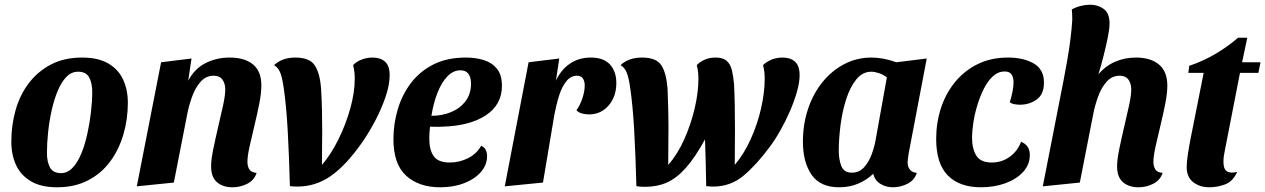

<svg xmlns="http://www.w3.org/2000/svg" viewBox="-20 -774 5364 814"><path d="M222 20Q154 20 111 -5.5Q68 -31 48 -74.5Q28 -118 28 -173Q28 -244 46.5 -308.5Q65 -373 103 -422.5Q141 -472 197 -501Q253 -530 328 -530Q396 -530 439 -505Q482 -480 502 -436.5Q522 -393 522 -339Q522 -268 503 -203.5Q484 -139 446.5 -88.5Q409 -38 352.5 -9Q296 20 222 20ZM239 -40Q266 -40 287.5 -62.5Q309 -85 324.5 -122.5Q340 -160 350 -205.5Q360 -251 365.5 -297.5Q371 -344 371 -385Q371 -422 358 -446Q345 -470 311 -470Q283 -470 261.5 -448Q240 -426 224.5 -388.5Q209 -351 199 -306Q189 -261 184 -213.5Q179 -166 179 -125Q179 -88 192 -64Q205 -40 239 -40Z M966 20Q925 20 900 -1.5Q875 -23 875 -69Q875 -97 884 -141Q893 -185 904.5 -234Q916 -283 925.5 -326Q935 -369 935 -395Q935 -420 923 -436.5Q911 -453 886 -453Q853 -453 830.5 -427.5Q808 -402 794.5 -364.5Q781 -327 774 -291L717 0L560 16L663 -510L792 -526L778 -432Q805 -483 851.5 -506.5Q898 -530 954 -530Q1017 -530 1052.5 -501Q1088 -472 1088 -412Q1088 -378 1079 -333Q1070 -288 1058.5 -240.5Q1047 -193 1038 -152.5Q1029 -112 1029 -88Q1029 -69 1037 -56Q1045 -43 1068 -41Q1058 -10 1028.5 5Q999 20 966 20Z M1240 17Q1225 17 1209 15Q1206 -107 1200 -216Q1194 -325 1183 -400Q1177 -443 1168.5 -465Q1160 -487 1142 -498Q1161 -515 1183 -522.5Q1205 -530 1232 -530Q1292 -530 1314 -497.5Q1336 -465 1341 -400Q1342 -385 1343 -364Q1344 -343 1345 -309Q1346 -275 1346 -221Q1346 -193 1345.5 -157Q1345 -121 1345 -75Q1383 -119 1414.5 -182.5Q1446 -246 1465 -314Q1484 -382 1484 -441Q1484 -454 1482.5 -468.5Q1481 -483 1477 -498Q1490 -512 1512 -521Q1534 -530 1560 -530Q1593 -530 1612.5 -512.5Q1632 -495 1632 -455Q1632 -415 1615 -364.5Q1598 -314 1571 -262.5Q1544 -211 1513 -167Q1446 -72 1382 -27.5Q1318 17 1240 17Z M1846 20Q1756 20 1702 -29Q1648 -78 1648 -184Q1648 -248 1666 -309.5Q1684 -371 1721.5 -421Q1759 -471 1817 -500.5Q1875 -530 1955 -530Q1996 -530 2030.5 -519.5Q2065 -509 2086.5 -483Q2108 -457 2108 -410Q2108 -330 2039.5 -285Q1971 -240 1855 -237Q1843 -236 1828.5 -236.5Q1814 -237 1803 -237Q1800 -210 1800 -186Q1800 -138 1819 -111.5Q1838 -85 1887 -85Q1928 -85 1964.5 -103.5Q2001 -122 2020 -156Q2034 -150 2039.5 -138Q2045 -126 2045 -112Q2045 -75 2019 -45Q1993 -15 1948 2.5Q1903 20 1846 20ZM1809 -283Q1855 -283 1893 -299Q1931 -315 1954 -345.5Q1977 -376 1977 -420Q1976 -476 1932 -476Q1902 -476 1877.5 -451Q1853 -426 1835.5 -382.5Q1818 -339 1809 -283Z M2120 16 2221 -510 2351 -526 2337 -432Q2358 -478 2396 -504Q2434 -530 2485 -530Q2539 -530 2566 -500.5Q2593 -471 2593 -422Q2593 -365 2560.5 -327Q2528 -289 2477 -289Q2462 -289 2447 -293Q2432 -297 2424 -307Q2439 -327 2449 -357Q2459 -387 2459 -412Q2459 -429 2451.5 -441Q2444 -453 2426 -453Q2400 -453 2381 -429.5Q2362 -406 2350 -367.5Q2338 -329 2330 -286L2282 0Z M2716 18Q2707 18 2697.5 17.5Q2688 17 2678 15Q2675 -107 2669 -216Q2663 -325 2652 -400Q2646 -443 2637.5 -465Q2629 -487 2611 -498Q2645 -530 2702 -530Q2763 -530 2784 -497Q2805 -464 2810 -400Q2811 -376 2812.5 -328.5Q2814 -281 2814 -235Q2814 -199 2813.5 -158Q2813 -117 2813 -75Q2852 -119 2880.5 -182.5Q2909 -246 2925 -314Q2941 -382 2941 -440Q2941 -454 2939.5 -468.5Q2938 -483 2934 -498Q2946 -511 2966.5 -520.5Q2987 -530 3014 -530Q3046 -530 3061.5 -515.5Q3077 -501 3083 -476Q3089 -451 3092 -418Q3094 -384 3095 -332Q3096 -280 3096 -224Q3096 -166 3095 -75Q3133 -119 3162 -182.5Q3191 -246 3206.5 -314Q3222 -382 3222 -440Q3222 -454 3220.5 -468.5Q3219 -483 3215 -498Q3229 -512 3250.5 -521Q3272 -530 3298 -530Q3331 -530 3350.5 -512.5Q3370 -495 3370 -455Q3370 -425 3359 -386Q3348 -347 3330 -305Q3312 -263 3289.5 -223Q3267 -183 3244 -152Q3187 -75 3132 -29Q3077 17 3003 17Q2996 17 2988.5 16.5Q2981 16 2974 15Q2973 -35 2972 -83.5Q2971 -132 2969 -183Q2926 -105 2887 -61.5Q2848 -18 2807 0Q2766 18 2716 18Z M3538 20Q3457 20 3420.5 -33.5Q3384 -87 3384 -173Q3384 -248 3406 -313Q3428 -378 3467.5 -426.5Q3507 -475 3560 -502.5Q3613 -530 3675 -530Q3725 -530 3780 -510L3909 -526L3833 -127Q3832 -118 3830 -106Q3828 -94 3828 -85Q3828 -67 3837.5 -55Q3847 -43 3867 -41Q3857 -10 3827.5 5Q3798 20 3766 20Q3736 20 3712.5 5.5Q3689 -9 3682 -37Q3656 -12 3619.5 4Q3583 20 3538 20ZM3591 -42Q3623 -42 3643.5 -65Q3664 -88 3676 -121Q3688 -154 3693 -185L3740 -446Q3724 -458 3706 -464Q3688 -470 3674 -470Q3637 -470 3610.5 -437.5Q3584 -405 3567.5 -353.5Q3551 -302 3543.5 -243.5Q3536 -185 3536 -134Q3536 -98 3547 -70Q3558 -42 3591 -42Z M4139 20Q4048 20 3998.5 -30Q3949 -80 3949 -185Q3949 -253 3969 -315Q3989 -377 4028.5 -425.5Q4068 -474 4124.5 -502Q4181 -530 4254 -530Q4319 -530 4362.5 -505Q4406 -480 4406 -424Q4406 -374 4375 -352Q4344 -330 4304 -330Q4295 -330 4282 -332Q4269 -334 4261 -341Q4267 -358 4272 -382.5Q4277 -407 4277 -425Q4277 -446 4268.5 -458.5Q4260 -471 4239 -471Q4212 -471 4190 -451Q4168 -431 4151.5 -398.5Q4135 -366 4123.5 -328Q4112 -290 4106.5 -253.5Q4101 -217 4101 -190Q4101 -144 4119 -114.5Q4137 -85 4185 -85Q4227 -85 4260.5 -109Q4294 -133 4309 -173Q4346 -158 4346 -117Q4346 -76 4317.5 -45Q4289 -14 4242 3Q4195 20 4139 20Z M4807 20Q4766 20 4741 -1.5Q4716 -23 4716 -69Q4716 -97 4725 -141Q4734 -185 4745.5 -234Q4757 -283 4766.5 -326Q4776 -369 4776 -395Q4776 -420 4764 -436.5Q4752 -453 4727 -453Q4694 -453 4671.5 -427.5Q4649 -402 4635.5 -364.5Q4622 -327 4615 -291L4558 0L4401 16L4489 -433Q4497 -474 4505 -520Q4513 -566 4518.5 -610.5Q4524 -655 4526 -691Q4526 -703 4525.5 -713.5Q4525 -724 4524 -734Q4542 -744 4562.5 -749Q4583 -754 4602 -754Q4635 -754 4659.5 -736Q4684 -718 4684 -674Q4684 -653 4677 -617.5Q4670 -582 4659.5 -540.5Q4649 -499 4637 -459Q4666 -494 4707 -512Q4748 -530 4796 -530Q4858 -530 4893.5 -500.5Q4929 -471 4929 -411Q4929 -378 4920 -333Q4911 -288 4899.5 -240.5Q4888 -193 4879 -152.5Q4870 -112 4870 -88Q4870 -69 4878 -56Q4886 -43 4909 -41Q4899 -10 4869.5 5Q4840 20 4807 20Z M5106 20Q5067 20 5039 -1.5Q5011 -23 5011 -66Q5011 -86 5016 -119.5Q5021 -153 5028.5 -191Q5036 -229 5043 -263.5Q5050 -298 5054 -319L5083 -465H5018L5022 -495Q5133 -532 5229 -614H5268L5246 -510H5324L5315 -465H5237L5174 -142Q5171 -128 5169 -115.5Q5167 -103 5167 -91Q5166 -59 5180.5 -48.5Q5195 -38 5225 -45Q5207 -5 5174.5 7.5Q5142 20 5106 20Z"/></svg>

Font: Sansita Swashed SemiBold
Style: Regular
Weight: 600
Designer: Pablo Cosgaya
Foundry: Omnibus-Type
Version: Version 1.003; ttfautohint (v1.8.3)